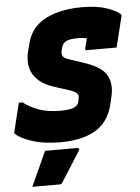

<svg xmlns="http://www.w3.org/2000/svg" viewBox="-76 -768 779 1071"><g transform="rotate(-5 313.5 -233.0)"><path d="M424 -720Q508 -720 562.5 -701Q617 -682 636 -663Q640 -659 640 -656Q640 -653 638 -645Q628 -605 617.5 -562.5Q607 -520 597 -479H430Q419 -479 422 -490Q426 -504 429.5 -517.5Q433 -531 436 -545Q416 -550 389 -550Q343 -550 322 -540.5Q301 -531 294 -505L290 -489Q286 -470 292.5 -458Q299 -446 324 -438L410 -409Q508 -377 534.5 -326.5Q561 -276 544 -208L534 -164Q509 -66 434 -23Q359 20 239 20Q146 20 80 -2Q14 -24 -10 -49Q-13 -52 -13 -55Q-13 -58 -12 -61Q-2 -104 8 -144Q18 -184 27 -220H47Q85 -191 134.5 -173Q184 -155 257 -155Q304 -155 328.5 -165Q353 -175 357 -194L361 -211Q367 -234 353 -245.5Q339 -257 310 -266L241 -288Q185 -305 154 -330Q123 -355 110 -383.5Q97 -412 96.5 -441Q96 -470 102 -496L115 -546Q138 -636 220 -678Q302 -720 424 -720ZM149 60H330Q336 60 339 64Q342 68 338 74Q309 120 285 157.5Q261 195 230 244Q228 248 224 251Q220 254 213 254H61Q85 201 105.5 156.5Q126 112 149 60Z"/></g></svg>

Font: Recursive Sn Lnr St Blk
Style: Italic
Weight: 900
Italic angle: -15°
Version: Version 1.079;hotconv 1.0.112;makeotfexe 2.5.65598; ttfautoh